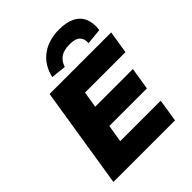

<svg xmlns="http://www.w3.org/2000/svg" viewBox="-259 -1111 1261 1261"><g transform="rotate(-45 371.0 -480.5)"><path d="M53 0 165 -705H737L712 -547H336L318 -434H668L643 -279H294L274 -158H650L625 0ZM361 -760 256 -771Q277 -862 343.5 -911.5Q410 -961 509 -961Q575 -961 619 -939.5Q663 -918 682 -875Q701 -832 693 -771L582 -760Q585 -800 563.5 -821.5Q542 -843 488 -843Q434 -843 404 -821.5Q374 -800 361 -760Z"/></g></svg>

Font: Nunito Sans 7pt SemiExpanded Black
Style: Italic
Weight: 900
Width: 6
Italic angle: -9°
Designer: Vernon Adams
Foundry: Vernon Adams
Version: Version 3.101;gftools[0.9.27]